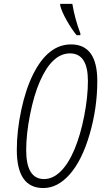

<svg xmlns="http://www.w3.org/2000/svg" viewBox="-20 -951 517 981"><path d="M390.6 -771H371.6Q347.7 -799.3 321.3 -845.9Q294.9 -892.6 287.6 -922.9V-931.2H349.6Q362.3 -855 390.6 -780.3ZM201.2 9.8Q65.9 9.8 65.9 -185.1Q65.9 -282.2 88.6 -388.7Q111.3 -495.1 148.9 -570.8Q225.1 -724.1 342.8 -724.1Q477.1 -724.1 477.1 -537.1Q477.1 -399.4 438.2 -265.9Q399.4 -132.3 337.2 -61.3Q274.9 9.8 201.2 9.8ZM113.8 -184.1Q113.8 -36.1 205.1 -36.1Q250 -36.1 289.8 -75.2Q329.6 -114.3 360.4 -187.5Q391.1 -260.7 410.2 -358.4Q429.2 -456.1 429.2 -537.1Q429.2 -678.2 337.6 -678.2Q246.1 -678.2 183.6 -534.7Q153.3 -465.3 133.5 -365.2Q113.8 -265.1 113.8 -184.1Z"/></svg>

Font: Open Sans Hebrew Condensed Light
Style: Italic
Weight: 300
Width: 3
Italic angle: -12°
Foundry: Ascender Corporation, Yanek Iontef
Version: Version 2.001;PS 002.001;hotconv 1.0.70;makeotf.lib2.5.58329